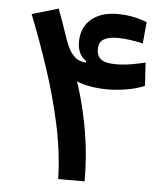

<svg xmlns="http://www.w3.org/2000/svg" viewBox="-51 -750 688 796"><g transform="rotate(5 293.0 -352.0)"><path d="M220.7 0Q217.8 -110.8 192.9 -225.8Q168 -340.8 130.4 -454.1Q92.8 -567.4 51.3 -671.9L161.1 -704.1Q184.1 -644 198 -600.8Q211.9 -557.6 227.5 -531.2Q236.8 -517.1 247.8 -507.6Q258.8 -498 276.6 -493.4Q294.4 -488.8 322.8 -488.8L321.3 -461.9L291.5 -474.6L293.5 -498Q276.9 -507.3 266.8 -527.3Q256.8 -547.4 256.8 -573.7Q256.8 -634.8 297.4 -668.9Q337.9 -703.1 405.3 -703.1Q442.4 -703.1 474.4 -696.5Q506.3 -689.9 529.3 -679.7L521 -590.8Q497.1 -596.2 469.2 -600.3Q441.4 -604.5 415.5 -604.5Q378.4 -604.5 357.9 -592.5Q337.4 -580.6 337.4 -550.3Q337.4 -523.4 355 -509.3Q372.6 -495.1 416 -495.1Q448.2 -495.1 477.5 -500Q506.8 -504.9 539.6 -512.7L545.4 -416.5Q513.7 -402.3 471.9 -395.3Q430.2 -388.2 393.1 -388.2Q328.1 -388.2 280.8 -403.6Q233.4 -418.9 203.4 -448.5Q173.3 -478 159.7 -520L207.5 -550.3Q243.2 -474.1 270.8 -386.7Q298.3 -299.3 314.5 -202.4Q330.6 -105.5 330.6 0Z"/></g></svg>

Font: Cascadia Mono Medium
Style: Regular
Weight: 500
Monospace: yes
Designer: Aaron Bell
Foundry: Saja Typeworks
Version: Version 2407.024